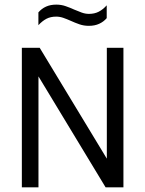

<svg xmlns="http://www.w3.org/2000/svg" viewBox="-20 -799 620 819"><path d="M73.2 0V-595H149.4L452.8 -94H435.7V-595H506.5V0H430.4L127.2 -501H144.1V0ZM358.9 -688.8Q337.5 -688.8 318.6 -695.4Q299.6 -702 282.2 -710Q266.6 -717 251.1 -722.5Q235.6 -728.1 219.6 -728.1Q195.9 -728.1 178.3 -719Q160.6 -709.8 143.8 -691.6V-746.2Q157.6 -762.3 176.4 -770.8Q195.2 -779.3 220.1 -779.3Q241.5 -779.3 260.4 -772.6Q279.4 -766 296.8 -758Q312.4 -751.4 328 -745.6Q343.5 -739.8 359.4 -739.8Q383.1 -739.8 401 -749Q418.9 -758.1 435.2 -776.3V-721.6Q421.9 -706.1 403 -697.5Q384.1 -688.8 358.9 -688.8Z"/></svg>

Font: Encode Sans SC Condensed Thin
Style: Regular
Weight: 100
Width: 3
Designer: Multiple Designers
Foundry: Impallari Type
Version: Version 3.002